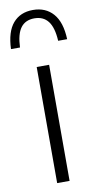

<svg xmlns="http://www.w3.org/2000/svg" viewBox="-119 -842 444 882"><g transform="rotate(-10 103.0 -401.0)"><path d="M73.5 0V-541.5H131.5V0ZM-28.5 -643Q-25.5 -723.5 8.5 -763Q42.5 -802.5 101.5 -802.5Q160.5 -802.5 195.5 -762.8Q230.5 -723 233.5 -643H191.5Q188 -705.5 165.5 -734.5Q143 -763.5 101.5 -763.5Q59.5 -763.5 37.8 -734.5Q16 -705.5 13.5 -643Z"/></g></svg>

Font: Encode Sans SmCnd Lt
Style: Regular
Weight: 300
Width: 4
Designer: Multiple Designers
Foundry: Impallari Type
Version: Version 3.002; ttfautohint (v1.8.3) -l 8 -r 50 -G 200 -x 14 